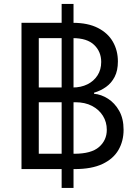

<svg xmlns="http://www.w3.org/2000/svg" viewBox="-20 -841 689 955"><path d="M286.6 93.8V-821.3H345.7V93.8ZM86.9 0V-727.5H342.8Q417 -727.5 466.8 -702.1Q516.6 -676.8 541.5 -633.3Q566.4 -589.8 566.4 -535.2Q566.4 -489.7 550.3 -458.7Q534.2 -427.7 507.6 -408.7Q481 -389.6 447.8 -379.9V-374.5Q483.4 -371.6 517.1 -350.1Q550.8 -328.6 572.8 -289.8Q594.7 -251 594.7 -195.3Q594.7 -139.2 569.1 -95Q543.5 -50.8 489.7 -25.4Q436 0 351.6 0ZM172.9 -76.2H349.6Q434.1 -76.2 472.7 -109.9Q511.2 -143.6 511.2 -195.3Q511.2 -233.9 491.9 -264.9Q472.7 -295.9 437.7 -314.2Q402.8 -332.5 354.5 -332.5H172.9ZM172.9 -405.8H341.8Q382.8 -405.8 414.8 -421.6Q446.8 -437.5 465.1 -466.1Q483.4 -494.6 483.4 -532.7Q483.4 -584 448.2 -617.7Q413.1 -651.4 341.8 -651.4H172.9Z"/></svg>

Font: V-Inter
Style: Regular-375
Weight: 375
Designer: Rasmus Andersson
Foundry: rsms
Version: Version 4.000;git-4146feb